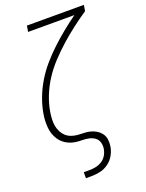

<svg xmlns="http://www.w3.org/2000/svg" viewBox="-173 -817 846 1115"><g transform="rotate(-20 250.0 -260.0)"><path d="M158 215V178H195Q215 178 235 173.5Q255 169 272.5 157.5Q290 146 300.5 127.5Q311 109 314 89Q317 68 311 49Q305 30 289 19Q273 8 253 4Q233 0 212.5 0Q192 0 171.5 -3Q151 -6 133 -14Q115 -22 100 -34.5Q85 -47 75 -63Q65 -79 58.5 -98Q52 -117 50.5 -137Q49 -157 49.5 -177.5Q50 -198 54 -219V-220Q62 -268 80 -315.5Q98 -363 124.5 -407Q151 -451 185 -490.5Q219 -530 257.5 -566Q296 -602 336.5 -635Q377 -668 419 -698H133L139 -735H491L485 -698Q440 -668 397 -635Q354 -602 314 -566.5Q274 -531 236.5 -491Q199 -451 170 -406.5Q141 -362 121.5 -313Q102 -264 94 -214Q91 -193 90 -172.5Q89 -152 92.5 -132.5Q96 -113 105 -95.5Q114 -78 127.5 -65.5Q141 -53 160 -46Q179 -39 199.5 -37.5Q220 -36 240.5 -35.5Q261 -35 280 -29.5Q299 -24 315 -13.5Q331 -3 342 12.5Q353 28 355.5 48.5Q358 69 355 89Q351 116 337 141.5Q323 167 299.5 184.5Q276 202 249 208.5Q222 215 195 215Z"/></g></svg>

Font: Iosevka Curly Slab Extralight
Style: Italic
Weight: 200
Italic angle: -9°
Monospace: yes
Designer: Belleve Invis
Foundry: Belleve Invis
Version: Version 22.1.2; ttfautohint (v1.8.4)